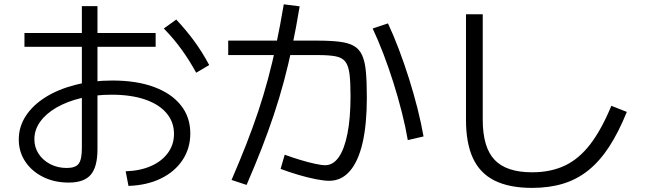

<svg xmlns="http://www.w3.org/2000/svg" viewBox="-20 -837 3040 903"><path d="M571 -31.4Q640 -33.7 690.8 -56.4Q741.6 -79 769.9 -118Q798.3 -157 798.3 -207.3Q798.3 -264 762.6 -305.5Q727 -347 661.5 -369.3Q596 -391.6 505 -391.6Q428 -391.6 361.9 -375.8Q295.7 -360 246.2 -331.5Q196.7 -303 169.2 -264.8Q141.7 -226.7 141.7 -182.3Q141.7 -144 161.7 -113.5Q181.7 -83 216.4 -65Q251 -47 294.3 -47Q334.7 -47 349.8 -66.7Q365 -86.4 365 -140.3V-808.3H438.4V-135Q438.4 -52.3 406.9 -15.3Q375.4 21.7 303 21.7Q236 21.7 182.7 -4.8Q129.3 -31.3 98.8 -77.2Q68.3 -123 68.3 -181Q68.3 -241 101.3 -291.7Q134.3 -342.3 193.8 -379.7Q253.3 -417 333.8 -437.7Q414.3 -458.3 508.3 -458.3Q621.7 -458.3 703.7 -428.2Q785.7 -398 830.3 -342.3Q875 -286.7 875 -209.3Q875 -139.3 838.5 -84.3Q802 -29.3 736.7 2.5Q671.3 34.4 584.3 37.4ZM95 -617V-681.7H712V-617ZM902.6 -495Q871.6 -552 834 -604.1Q796.3 -656.3 750.3 -703L809 -745Q855 -696 893 -644.3Q931 -592.7 964 -531Z M1528 13.3Q1504.3 13.3 1465.2 5.7Q1426 -2 1382.3 -15Q1338.7 -28 1299.7 -42.6L1319 -109.4Q1353.3 -96.7 1390.7 -85.4Q1428 -74 1460.2 -67Q1492.3 -60 1509.3 -60Q1546.6 -60 1573.1 -97.7Q1599.6 -135.4 1614.1 -208.3Q1628.6 -281.3 1628.6 -385.6Q1628.6 -450.3 1623.8 -489Q1618.9 -527.6 1604.3 -546.8Q1589.6 -566 1559 -572Q1528.3 -578 1476.3 -578H1053.3V-646H1469.6Q1533.7 -646 1576.2 -640.8Q1618.7 -635.7 1644.3 -621Q1670 -606.3 1683.3 -576.7Q1696.7 -547 1701 -498.3Q1705.3 -449.7 1705.3 -377.6Q1705.3 -252.3 1685.2 -165.1Q1665 -78 1625.3 -32.3Q1585.7 13.3 1528 13.3ZM1069 9.3Q1107.6 -80 1138.5 -159Q1169.3 -238 1194.5 -313.2Q1219.6 -388.3 1240.5 -466Q1261.3 -543.7 1279.5 -629.7Q1297.6 -715.7 1314.6 -816.7L1389.4 -807.3Q1373 -708.3 1354.9 -621.7Q1336.7 -535 1315.4 -455.3Q1294 -375.7 1268 -297.7Q1242 -219.7 1210.4 -138.5Q1178.7 -57.3 1139.7 32.7ZM1897.9 -178Q1887.6 -239 1870.1 -308.2Q1852.6 -377.3 1830.5 -447.6Q1808.3 -518 1783.3 -583.3Q1758.3 -648.6 1732.7 -703L1804.7 -727Q1831 -671 1856 -604.8Q1881 -538.7 1903.4 -468Q1925.7 -397.3 1943.4 -327.5Q1961 -257.7 1972 -195.3Z M2482.3 46.7Q2375.7 46.7 2306.6 12.5Q2237.6 -21.7 2204.6 -92.5Q2171.6 -163.3 2171.6 -273.3V-770H2250.4V-273.3Q2250.4 -144.4 2305.9 -85.5Q2361.4 -26.7 2482.3 -26.7Q2569.7 -26.7 2636 -57.9Q2702.3 -89 2755.5 -157.9Q2808.6 -226.7 2855.3 -339.4L2928 -310.7Q2889 -214.3 2844.7 -146.5Q2800.3 -78.7 2747.2 -36Q2694 6.7 2628.7 26.7Q2563.3 46.7 2482.3 46.7Z"/></svg>

Font: M PLUS 1 Thin
Style: Regular
Weight: 100
Designer: Coji Morishita
Foundry: UNDERFOREST DESIGN
Version: Version 1.001